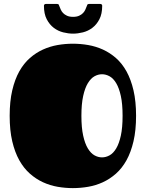

<svg xmlns="http://www.w3.org/2000/svg" viewBox="-20 -949 750 988"><path d="M355 19Q315.9 19 276.6 12.2Q237.3 5.4 201.2 -11.2Q165 -27.8 133.8 -55.4Q102.5 -83 79.3 -124.3Q56.2 -165.5 43 -221.9Q29.8 -278.3 29.8 -353Q29.8 -427.2 43 -483.9Q56.2 -540.5 79.3 -581.8Q102.5 -623 133.8 -650.4Q165 -677.7 201.2 -694.1Q237.3 -710.4 276.6 -717.3Q315.9 -724.1 355 -724.1Q394 -724.1 433.6 -717.3Q473.1 -710.4 509.3 -694.1Q545.4 -677.7 576.7 -650.4Q607.9 -623 630.9 -581.8Q653.8 -540.5 667 -483.9Q680.2 -427.2 680.2 -353Q680.2 -278.8 667 -222.2Q653.8 -165.5 630.9 -124.3Q607.9 -83 576.7 -55.4Q545.4 -27.8 509.3 -11.2Q473.1 5.4 433.6 12.2Q394 19 355 19ZM398.9 -353Q398.9 -292 408 -251Q417 -210 432.1 -185.1Q447.3 -160.2 466.1 -149.7Q484.9 -139.2 504.9 -139.2Q524.9 -139.2 543.9 -149.7Q563 -160.2 577.9 -185.1Q592.8 -210 601.8 -251Q610.8 -292 610.8 -353Q610.8 -414.1 601.8 -455.1Q592.8 -496.1 577.9 -521Q563 -545.9 543.9 -556.4Q524.9 -566.9 504.9 -566.9Q484.9 -566.9 466.1 -556.4Q447.3 -545.9 432.1 -521Q417 -496.1 408 -455.1Q398.9 -414.1 398.9 -353ZM356 -862.3Q375 -862.3 387.5 -868.2Q399.9 -874 407.5 -882.1Q415 -890.1 418.9 -898.9Q422.9 -907.7 424.8 -913.1Q427.2 -919.4 429.2 -924.1Q431.2 -928.7 438 -928.7H496.1Q501.5 -928.7 503.7 -925.5Q505.9 -922.4 505.9 -919.9Q505.9 -877.4 491.5 -849.9Q477.1 -822.3 455.1 -805.7Q433.1 -789.1 406.7 -782.5Q380.4 -775.9 356 -775.9Q331.5 -775.9 305.2 -782.5Q278.8 -789.1 256.8 -805.7Q234.9 -822.3 220.5 -849.9Q206.1 -877.4 206.1 -919.9Q206.1 -922.4 208.3 -925.5Q210.4 -928.7 215.8 -928.7H273.9Q280.8 -928.7 282.7 -924.1Q284.7 -919.4 287.1 -913.1Q289.1 -907.7 293 -898.9Q296.9 -890.1 304.4 -882.1Q312 -874 324.5 -868.2Q336.9 -862.3 356 -862.3Z"/></svg>

Font: Fascinate
Style: Regular
Weight: 900
Designer: Astigmatic (AOETI)
Foundry: Astigmatic (AOETI)
Version: Version 1.000